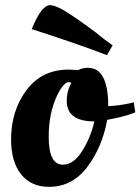

<svg xmlns="http://www.w3.org/2000/svg" viewBox="-20 -713 545 745"><path d="M170 12Q101 12 62 -36.5Q23 -85 23 -172Q23 -283 82.5 -363Q142 -443 247 -443L283 -441Q300 -450 321 -450Q400 -450 400 -301Q441 -303 483 -312L499 -316L505 -277Q472 -263 416 -252L396 -248Q377 -143 319 -65.5Q261 12 170 12ZM224 -74Q266 -74 299.5 -128Q333 -182 346 -242Q239 -242 239 -322Q239 -354 252 -382L257 -392Q253 -394 247 -394Q241 -394 238 -392Q213 -376 191 -317Q169 -258 169 -182Q169 -74 224 -74ZM174 -693Q201 -693 262 -651Q278 -640 290.5 -631.5Q303 -623 322 -609Q341 -595 353 -586Q383 -561 417 -537L395 -499Q272 -546 103 -600Q141 -693 174 -693Z"/></svg>

Font: Oleo Script Swash Caps
Style: Regular
Weight: 400
Designer: Soytutype
Foundry: Soytutype
Version: Version 1.002